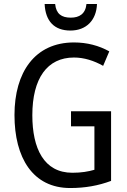

<svg xmlns="http://www.w3.org/2000/svg" viewBox="-20 -938 640 968"><path d="M469 -918H416C411 -868 380 -849 337 -849C290 -849 263 -868 258 -918H205C209 -831 254 -784 335 -784C415 -784 466 -836 469 -918ZM338 -377V-301H456V-82C425 -73 390 -67 345 -67C201 -67 143 -190 143 -357C143 -543 218 -648 353 -648C404 -648 454 -632 500 -606L531 -679C479 -708 419 -724 353 -724C156 -724 53 -574 53 -358C53 -143 145 10 334 10C409 10 476 -2 540 -26V-377Z"/></svg>

Font: Noto Sans Kannada Condensed
Style: Regular
Weight: 400
Width: 3
Designer: Jelle Bosma - Monotype Design Team
Foundry: Monotype Imaging Inc.
Version: Version 2.005